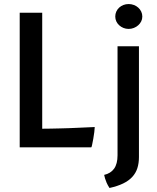

<svg xmlns="http://www.w3.org/2000/svg" viewBox="-20 -726 776 946"><path d="M77.1 -663.1H188V-91.8Q208.5 -91.8 230.7 -92.3Q252.9 -92.8 275.1 -93.3Q297.4 -93.8 318.6 -94.5Q339.8 -95.2 358.9 -96.2Q403.8 -98.1 446.8 -100.1Q446.8 -91.8 444.6 -75.2Q442.4 -58.6 439.5 -41.7Q436.5 -24.9 433.8 -12.5Q431.2 0 429.7 0H77.1ZM559.1 -498H664.6V47.9Q664.6 78.6 656.7 102.8Q648.9 127 631.6 145.8Q614.3 164.6 586.7 178Q559.1 191.4 519.5 200.2Q510.3 186 505.1 173.8Q500 161.6 497.6 153.3Q494.6 143.6 493.2 135.7Q525.4 128.4 542.2 105Q559.1 81.5 559.1 39.1ZM613.8 -583.5Q600.1 -583.5 588.1 -588.4Q576.2 -593.3 567.1 -601.6Q558.1 -609.9 553 -620.8Q547.9 -631.8 547.9 -644.5Q547.9 -657.7 553 -668.9Q558.1 -680.2 567.1 -688.5Q576.2 -696.8 588.1 -701.4Q600.1 -706.1 613.8 -706.1Q627.4 -706.1 639.6 -701.4Q651.9 -696.8 661.1 -688.5Q670.4 -680.2 675.8 -668.9Q681.2 -657.7 681.2 -644.5Q681.2 -631.8 675.8 -620.8Q670.4 -609.9 661.1 -601.6Q651.9 -593.3 639.6 -588.4Q627.4 -583.5 613.8 -583.5Z"/></svg>

Font: Basic
Style: Regular
Weight: 400
Designer: Magnus Gaarde
Foundry: Magnus Gaarde
Version: Version 1.003; ttfautohint (v1.1) -l 6 -r 16 -G 0 -x 16 -D l